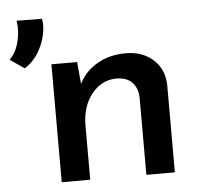

<svg xmlns="http://www.w3.org/2000/svg" viewBox="-98 -630 719 678"><g transform="rotate(-5 261.5 -291.0)"><path d="M-1 -412 -52 -447Q-29 -468 -19 -506.5Q-9 -545 -15 -582L75 -581Q80 -554 72.5 -521.5Q65 -489 46.5 -459.5Q28 -430 -1 -412ZM185 -418 194 -321 190 -335Q210 -380 254.5 -407Q299 -434 359 -434Q418 -434 456 -399.5Q494 -365 495 -309V0H394V-274Q393 -306 375 -326.5Q357 -347 319 -348Q266 -348 230.5 -304Q195 -260 195 -191V0H94V-418Z"/></g></svg>

Font: Reem Kufi Fun
Style: Regular
Weight: 400
Designer: Khaled Hosny
Version: Version 1.005